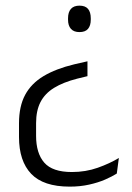

<svg xmlns="http://www.w3.org/2000/svg" viewBox="-20 -516 481 697"><path d="M297.5 -293.5V-239.5L260.5 -230.5Q209.5 -217.5 176.2 -197Q143 -176.5 127 -145.5Q111 -114.5 111 -69V-23Q111 40.5 140.8 74.5Q170.5 108.5 241 108.5Q291 108.5 334.8 93Q378.5 77.5 411.5 57.5L404 114Q387.5 124.5 361.8 135.8Q336 147 303.5 154.2Q271 161.5 233 161.5Q137.5 161.5 93.2 115Q49 68.5 49 -18.5V-68.5Q49 -130 71.2 -171.5Q93.5 -213 138.2 -239.8Q183 -266.5 249.5 -282.5ZM268.5 -495.5Q289.5 -495.5 299.5 -483.8Q309.5 -472 309.5 -449.5V-444.5Q309.5 -423 299.5 -411.2Q289.5 -399.5 268.5 -399.5Q248 -399.5 237.5 -411.2Q227 -423 227 -444.5V-449.5Q227 -472 237.5 -483.8Q248 -495.5 268.5 -495.5Z"/></svg>

Font: Anek Odia Medium Light
Style: Regular
Weight: 300
Version: Version 1.003